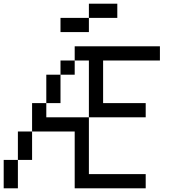

<svg xmlns="http://www.w3.org/2000/svg" viewBox="-20 -1020 963 1040"><path d="M461.5 -846.2H307.7V-923.1H461.5ZM615.4 -923.1H461.5V-1000H615.4ZM0 0V-153.8H76.9V0ZM76.9 -153.8V-307.7H153.8V-153.8ZM384.6 0V-307.7H153.8V-461.5H230.8V-384.6H461.5V-76.9H769.2V0ZM230.8 -461.5V-615.4H307.7V-461.5ZM307.7 -615.4V-692.3H384.6V-615.4ZM461.5 -384.6V-692.3H384.6V-769.2H846.2V-692.3H538.5V-461.5H769.2V-384.6Z"/></svg>

Font: Mintsoda - Lime Green 13x16
Style: Regular
Weight: 400
Designer: Mintsoda-15
Version: Version 1.0